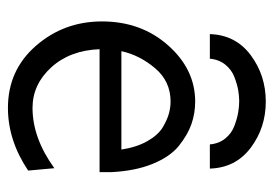

<svg xmlns="http://www.w3.org/2000/svg" viewBox="-123 -556 690 484"><g transform="rotate(90 222.0 -314.0)"><path d="M405 -498H344Q342 -521 329 -537Q316 -553 297 -560Q278 -567 263 -569.5Q248 -572 235 -572Q222 -572 207.5 -569.5Q193 -567 174.5 -560Q156 -553 143 -537Q130 -521 128 -498H66Q68 -563 119 -601Q170 -639 236 -639Q302 -639 352.5 -601Q403 -563 405 -498ZM34 -226Q34 -325 94.5 -393Q155 -461 236 -461Q266 -461 293 -451.5Q320 -442 347.5 -420Q375 -398 393 -354Q411 -310 414 -249V-220H104Q107 -145 150 -98Q193 -51 252 -51Q328 -51 404 -106L410 -40Q334 11 252 11Q157 11 95.5 -59.5Q34 -130 34 -226ZM109 -275H357Q351 -314 335.5 -341Q320 -368 300.5 -379.5Q281 -391 265.5 -395Q250 -399 236 -399Q185 -399 152 -360Q119 -321 109 -275Z"/></g></svg>

Font: CMU Sans Serif
Style: Medium
Weight: 500
Version: Version 0.7.0